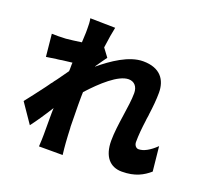

<svg xmlns="http://www.w3.org/2000/svg" viewBox="-144 -986 1289 1212"><g transform="rotate(20 500.0 -380.5)"><path d="M386 -26C384 -57 382 -89 381 -120L380 -130C379 -182 378 -231 378 -275V-305C378 -323 378 -344 379 -362C456 -447 554 -537 623 -537C661 -537 685 -510 685 -466C685 -378 651 -242 651 -135C651 -30 700 26 780 26C869 26 921 -4 964 -41L947 -206C905 -165 865 -143 831 -143C815 -143 801 -159 801 -181C801 -226 806 -277 813 -328L814 -339C815 -347 817 -356 818 -364L819 -375C826 -426 831 -477 831 -522C831 -608 786 -675 670 -675C576 -675 473 -604 395 -539V-541C413 -567 436 -601 449 -618L408 -673C416 -733 424 -782 431 -813L263 -816C268 -792 268 -771 268 -749V-737C268 -732 268 -727 268 -722C268 -712 267 -687 265 -655C227 -650 190 -644 162 -642C120 -640 101 -640 68 -641L83 -491C103 -494 126 -497 150 -501L160 -502C165 -503 170 -503 175 -504L185 -506C209 -509 232 -512 253 -514C252 -507 252 -498 252 -490V-480C252 -472 252 -463 251 -456C235 -434 218 -409 199 -383L193 -375C187 -368 182 -361 177 -353L170 -345L161 -332C157 -326 152 -320 148 -314L142 -306C107 -259 72 -214 46 -181L135 -51C163 -87 201 -143 239 -204C238 -181 238 -159 238 -138V-124C238 -112 238 -101 238 -90V-80C238 -78 238 -77 238 -75V-65C238 -52 238 -39 238 -25C238 -9 237 28 235 55H394C391 31 387 -8 386 -26Z"/></g></svg>

Font: Glow Sans SC Normal ExtraBold
Style: Regular
Weight: 800
Designer: Ryoko NISHIZUKA (kana, bopomofo & ideographs); Paul D. Hunt (Latin, Greek & Cyrillic); Sandoll Communications, Soo-young
Version: Version 0.93